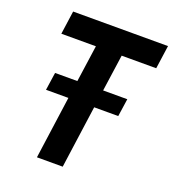

<svg xmlns="http://www.w3.org/2000/svg" viewBox="-127 -784 797 882"><g transform="rotate(20 272.0 -343.0)"><path d="M64 -571.8 80.1 -686H543.9L527.8 -571.8H358.9L333.5 -392.6H451.7L439 -305.7H321.3L278.8 0H152.8L195.3 -305.7H85.9L98.6 -392.6H207.5L232.9 -571.8Z"/></g></svg>

Font: Archivo Narrow
Style: Bold Italic
Weight: 700
Italic angle: -8°
Designer: Hector Gatti
Foundry: Hector Gatti
Version: 1.002; ttfautohint (v0.8)